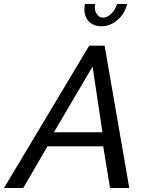

<svg xmlns="http://www.w3.org/2000/svg" viewBox="-67 -938 739 958"><path d="M517 -918H567Q557 -871 520 -839Q483 -807 439 -807Q400 -807 377 -830.5Q354 -854 354 -892Q354 -904 357 -918H408Q406 -906 406 -901Q406 -880 418 -865Q430 -850 448 -850Q468 -850 488 -869.5Q508 -889 517 -918ZM378 -710H455L578 0H482L448 -208H170L49 0H-47ZM444 -278 395 -606 202 -278Z"/></svg>

Font: Raleway-v4020 Medium
Style: Italic
Weight: 500
Italic angle: -12°
Designer: Matt McInerney, Pablo Impallari, Rodrigo Fuenzalida
Foundry: Matt McInerney, Pablo Impallari, Rodrigo Fuenzalida
Version: Version 4.020;PS 004.020;hotconv 1.0.88;makeotf.lib2.5.64775